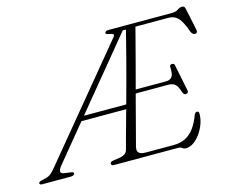

<svg xmlns="http://www.w3.org/2000/svg" viewBox="-154 -862 1221 1019"><g transform="rotate(-15 456.5 -352.0)"><path d="M642 -700 634 -677.5 586.5 -678.5 89 -74Q71 -52 71 -41.2Q71 -30.5 88 -27L127.5 -21.5Q135 -20.5 138.5 -17.8Q142 -15 140.5 -10.5Q138.5 -6 133.5 -3Q128.5 0 120.5 0H-38Q-46 0 -49.2 -3Q-52.5 -6 -51.5 -10.5Q-49.5 -15 -44.8 -17.5Q-40 -20 -31.5 -21.5L-9 -27Q6 -31 18 -40.8Q30 -50.5 47.5 -72.5L527 -653Q538 -665 534 -670.2Q530 -675.5 514 -678Q502.5 -680 497.2 -682.8Q492 -685.5 493.5 -689.5Q495 -694.5 500.2 -697.2Q505.5 -700 513.5 -700ZM253 -294H517.5L514 -269.5H234.5ZM545 -357.5H737.5Q761 -357.5 771.5 -371.8Q782 -386 779.5 -427Q780 -432.5 783.2 -435.5Q786.5 -438.5 791.5 -438.5Q799 -438.5 802.5 -435.2Q806 -432 806.5 -426.5L835.5 -283.5Q838 -274 834 -269.8Q830 -265.5 824.5 -265Q818.5 -264.5 814.2 -267.5Q810 -270.5 807 -277Q796 -313.5 782.5 -325.2Q769 -337 744 -337H538ZM708 0H356.5Q348.5 0 345 -3.2Q341.5 -6.5 341.5 -11Q341.5 -16 346 -19.5Q350.5 -23 358.5 -24L398 -30Q413.5 -33 424 -39.8Q434.5 -46.5 439 -62.5Q444 -82.5 454 -118.5Q464 -154.5 477 -201.8Q490 -249 504.8 -302.2Q519.5 -355.5 534.5 -411.2Q549.5 -467 563.5 -520.2Q577.5 -573.5 589.2 -619.8Q601 -666 609 -700H864Q883.5 -700 897 -709.2Q910.5 -718.5 922 -718.5Q929.5 -718.5 933.5 -714.5Q937.5 -710.5 939.5 -701L964.5 -581.5Q967 -571.5 963.2 -566.5Q959.5 -561.5 953 -561Q945.5 -561 940.5 -565.5Q935.5 -570 931 -579Q916.5 -621 902.2 -642.8Q888 -664.5 872.2 -672.2Q856.5 -680 837 -680H656.5Q647.5 -645 635.5 -599.2Q623.5 -553.5 610 -501.8Q596.5 -450 582 -396.2Q567.5 -342.5 554 -291.2Q540.5 -240 528.8 -195Q517 -150 508 -115.8Q499 -81.5 494 -62.5Q491 -49 494 -39.8Q497 -30.5 507.5 -25.5Q518 -20.5 536 -20.5H690.5Q725 -20.5 752.8 -33.5Q780.5 -46.5 802.2 -75Q824 -103.5 840.5 -149Q846.5 -159.5 855 -159.5Q860 -159.5 862.8 -156Q865.5 -152.5 865.5 -146.5Q865.5 -118 855.2 -89.8Q845 -61.5 828 -38Q811 -14.5 790.5 -0.8Q770 13 749 13Q738.5 13 730.2 6.5Q722 0 708 0Z"/></g></svg>

Font: Fraunces ExtraLight
Style: Italic
Weight: 250
Italic angle: -16°
Version: Version 1.000;[b76b70a41]